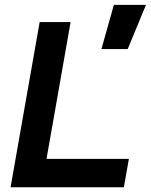

<svg xmlns="http://www.w3.org/2000/svg" viewBox="-20 -786 633 806"><path d="M24.4 0 146.5 -693.4H276.4L175.3 -119.1H521L500 0ZM405.8 -580.1 458 -765.6H592.8L516.1 -580.1Z"/></svg>

Font: Cascadia Mono
Style: Bold Italic
Weight: 700
Italic angle: -10°
Monospace: yes
Designer: Aaron Bell
Foundry: Saja Typeworks
Version: Version 2404.023; ttfautohint (v1.8.4)